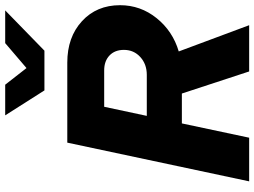

<svg xmlns="http://www.w3.org/2000/svg" viewBox="-140 -839 979 739"><g transform="rotate(-90 349.5 -469.5)"><path d="M21 0 170 -700H478Q576 -700 637.5 -643.5Q699 -587 699 -497Q699 -418 649 -356Q599 -294 521 -271L622 0H444L359 -259H244L189 0ZM448 -558H308L273 -394H431Q472 -394 499.5 -419Q527 -444 527 -482Q527 -517 505.5 -537.5Q484 -558 448 -558ZM393 -939 457 -857 553 -939H679L524 -788H371L275 -939Z"/></g></svg>

Font: Red Hat Text
Style: Bold Italic
Weight: 700
Italic angle: -12°
Designer: Pentagram / MCKL
Foundry: Pentagram / MCKL
Version: Version 1.003; Red Hat Text Bold Italic